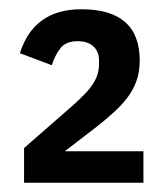

<svg xmlns="http://www.w3.org/2000/svg" viewBox="-20 -724 359 415"><path d="M290 -329H32V-404L135 -494Q152 -509 163.5 -521Q175 -533 181.5 -543.5Q188 -554 191 -564Q194 -574 194 -585V-593Q194 -613 181.5 -624Q169 -635 148 -635Q122 -635 110 -619Q98 -603 92 -583L23 -609Q53 -704 156 -704Q282 -704 282 -593Q282 -573 277 -555.5Q272 -538 261 -521Q250 -504 231 -486Q212 -468 185 -447L120 -397H290Z"/></svg>

Font: IBM Plex Sans Cond SmBld
Style: Regular
Weight: 600
Width: 3
Designer: Mike Abbink, Paul van der Laan, Pieter van Rosmalen
Foundry: Bold Monday
Version: Version 1.3